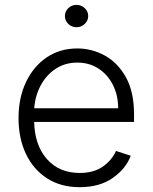

<svg xmlns="http://www.w3.org/2000/svg" viewBox="-20 -750 621 781"><path d="M304 11.4Q227.6 11.4 171.9 -24.3Q116.1 -60 85.8 -123.4Q55.4 -186.8 55.4 -269.5Q55.4 -352.3 85.8 -416.2Q116.1 -480.1 169.9 -516.5Q223.7 -552.9 294.4 -552.9Q353.7 -552.9 406.4 -524Q459.2 -495 492.2 -435.7Q525.2 -376.4 525.2 -285.2V-253.9H119Q121.1 -159.4 170.8 -103Q220.5 -46.5 304 -46.5Q362.2 -46.5 399.1 -73Q436.1 -99.4 451.7 -136L511.7 -116.5Q493.3 -65 439.6 -26.8Q386 11.4 304 11.4ZM119.3 -309.7H460.6Q460.6 -362.2 439.5 -404.3Q418.3 -446.4 380.9 -470.9Q343.4 -495.4 294.4 -495.4Q244.7 -495.4 206.5 -470.2Q168.3 -445 145.6 -402.7Q122.9 -360.4 119.3 -309.7ZM291.2 -639.2Q271.7 -639.2 257.8 -652.7Q244 -666.2 244 -684.7Q244 -703.5 257.8 -716.8Q271.7 -730.1 291.2 -730.1Q310.7 -730.1 324.8 -716.8Q338.8 -703.5 338.8 -684.7Q338.8 -666.2 324.8 -652.7Q310.7 -639.2 291.2 -639.2Z"/></svg>

Font: Inter UI Light
Style: Regular
Weight: 300
Designer: Rasmus Andersson
Foundry: rsms
Version: 3.2;8d6f07862